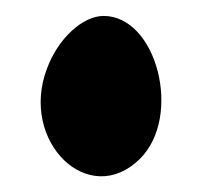

<svg xmlns="http://www.w3.org/2000/svg" viewBox="-20 -653 258 241"><path d="M39 -567C4 -475 92 -390 156 -454C209 -507 177 -633 110 -633C84 -633 53 -605 39 -567Z"/></svg>

Font: Hussar Skorodowane
Style: Bold
Weight: 700
Foundry: Cannot Into Space Fonts
Version: Version 0.892